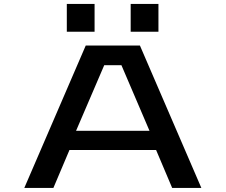

<svg xmlns="http://www.w3.org/2000/svg" viewBox="-20 -924 1112 944"><path d="M970 0H826.5L747.5 -186.5H321.5L242.5 0H99.5L401.5 -700H668ZM492.5 -603.5 354 -281H715L577 -603.5ZM308.5 -904.5H445V-768H308.5ZM622.5 -904.5H759V-768H622.5Z"/></svg>

Font: Trispace Expanded Medium
Style: Regular
Weight: 500
Width: 7
Designer: Tyler Finck
Foundry: Etcetera Type Company
Version: Version 1.210; ttfautohint (v1.8.3)